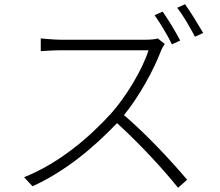

<svg xmlns="http://www.w3.org/2000/svg" viewBox="-20 -858 1040 909"><path d="M819 -821C848 -784 880 -728 903 -684L942 -702C920 -740 883 -800 856 -838ZM833 -666C812 -708 774 -769 750 -803L712 -786C739 -748 775 -688 794 -648ZM727 -676C714 -672 695 -670 669 -670H264C232 -670 181 -676 173 -676V-616C178 -616 232 -620 264 -620H683C656 -531 576 -399 507 -322C398 -202 255 -83 94 -19L134 24C291 -48 422 -158 534 -275C637 -182 753 -57 823 31L866 -7C797 -89 676 -220 567 -313C639 -401 708 -527 742 -617C745 -626 755 -643 760 -650Z"/></svg>

Font: Spoqa Han Sans Neo Light
Style: Regular
Weight: 300
Designer: [Spoqa Han Sans Neo] Dong-huui Kim  Younghwa Kang  Yujin Lee  [Noto Sans] Ryoko NISHIZUKA  (kana & ideographs); Paul D. 
Foundry: Spoqa (http://www.spoqa-han-sans.com)
Version: Version 1.000